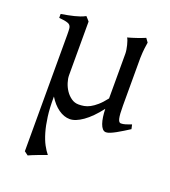

<svg xmlns="http://www.w3.org/2000/svg" viewBox="-131 -565 803 906"><g transform="rotate(20 270.0 -112.5)"><path d="M529.8 -40Q515.1 -30.8 499.5 -21Q483.9 -11.2 469.2 -3.2Q454.6 4.9 442.1 10Q429.7 15.1 421.4 15.1Q411.1 15.1 403.8 6.8Q396.5 -1.5 391.6 -15.6Q386.7 -29.8 384 -48.3Q381.3 -66.9 380.9 -87.9Q341.3 -36.6 304.4 -10.7Q267.6 15.1 239.3 15.1Q210.4 15.1 182.6 -4.6Q154.8 -24.4 133.3 -59.6V-56.6Q132.8 -2.4 138.4 40Q144 82.5 153.6 115.2Q163.1 147.9 175.5 171.1Q188 194.3 200.7 209.5Q193.4 211.9 180.9 216.6Q168.5 221.2 155 226.3Q141.6 231.4 129.6 236.3Q117.7 241.2 111.8 244.1L92.8 230V-356.9Q92.8 -376 91.6 -386.7Q90.3 -397.5 84.2 -403.3Q78.1 -409.2 65.4 -411.9Q52.7 -414.6 29.8 -417V-436.5Q48.8 -439.9 64.7 -442.9Q80.6 -445.8 94.7 -449.5Q108.9 -453.1 121.8 -457.5Q134.8 -461.9 147.5 -468.8Q147.5 -468.8 149.7 -466.3Q151.9 -463.9 154.8 -460.7Q157.7 -457.5 160.9 -453.9Q164.1 -450.2 166 -447.8V-178.7Q166 -161.6 172.4 -141.6Q178.7 -121.6 190.2 -104.5Q201.7 -87.4 218.3 -75.7Q234.9 -64 255.4 -64Q268.6 -64 282.5 -66.4Q296.4 -68.8 311.8 -76.9Q327.1 -85 344.2 -99.9Q361.3 -114.7 380.9 -140.1V-365.2Q380.9 -373 379.2 -384Q377.4 -395 374.8 -405.8Q372.1 -416.5 368.9 -425.8Q365.7 -435.1 362.3 -439.5Q383.8 -445.3 406 -452.9Q428.2 -460.4 448.2 -468.8L461.9 -449.7Q460 -437 457.5 -419.2Q455.1 -401.4 454.1 -370.6V-130.9Q454.1 -85.4 458.5 -66.9Q462.9 -48.3 473.1 -48.3Q483.9 -48.3 496.3 -52Q508.8 -55.7 524.9 -62Z"/></g></svg>

Font: Gentium
Style: Regular
Weight: 400
Designer: J. Victor Gaultney
Version: Version 1.03; 2011; OFL 1.1 release